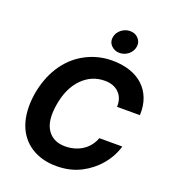

<svg xmlns="http://www.w3.org/2000/svg" viewBox="-167 -1076 1087 1212"><g transform="rotate(20 376.0 -470.5)"><path d="M67.1 -372.9Q75.6 -423.3 92.9 -470.9Q110.1 -518.5 136.5 -560.2Q163 -601.9 199.2 -636.4Q235.4 -670.8 282.3 -695Q364 -737.2 457.7 -737.2Q522.4 -737.2 575.3 -719.6Q628.2 -702.1 665.1 -668.1Q702.1 -634.2 721.1 -585Q740.1 -535.9 737.2 -472.7H583.8Q585.6 -533 550.4 -567.1Q516 -601.2 455.3 -601.2Q367.9 -601.2 304 -536.6Q239.3 -470.9 220.2 -354.4Q201.3 -241.5 240.8 -183.6Q279.8 -126.1 359 -126.1Q390.6 -126.1 419.6 -133.9Q448.5 -141.7 473 -157Q497.5 -172.2 516.3 -195.3Q535.2 -218.4 546.2 -248.6H700.6Q690 -212.4 672.1 -179.7Q654.1 -147 630.1 -118.8Q606.2 -90.6 576.7 -67.3Q547.2 -44 513.8 -27Q441.8 9.9 350.9 9.9Q251.8 9.9 180.8 -35.5Q145.2 -58.2 119.3 -91.3Q93.4 -124.3 78.7 -166.7Q63.9 -209.2 60.7 -260.8Q57.5 -312.5 67.1 -372.9ZM407.7 -874.3Q409.8 -890.6 418.1 -904.7Q426.5 -918.7 438.9 -928.8Q451.3 -938.9 466.8 -944.8Q482.2 -950.6 498.2 -950.6Q532 -950.6 553.6 -928.3Q575.3 -905.5 571.4 -874.3Q569.2 -858 561.1 -843.8Q552.9 -829.5 540.7 -819.4Q528.4 -809.3 513 -803.4Q497.5 -797.6 480.8 -797.6Q448.2 -797.6 425.4 -820.3Q403.4 -842.3 407.7 -874.3Z"/></g></svg>

Font: Inter P
Style: Bold Italic
Weight: 700
Italic angle: 9.39999°
Designer: Rasmus Andersson
Foundry: rsms
Version: Version 3.018;git-588b23468